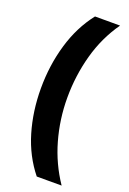

<svg xmlns="http://www.w3.org/2000/svg" viewBox="-167 -786 671 1001"><g transform="rotate(20 168.0 -286.0)"><path d="M40 -282Q40 -410 74 -526Q108 -642 177 -730H316Q249 -635 217.5 -520Q186 -405 186 -283Q186 -164 218 -51Q250 62 315 158H177Q107 71 73.5 -42Q40 -155 40 -282Z"/></g></svg>

Font: Noto Sans Lao UI SemCond ExtBd
Style: Regular
Weight: 800
Width: 4
Designer: Monotype Design Team
Foundry: Monotype Imaging Inc.
Version: Version 2.000; ttfautohint (v1.8.4.7-5d5b)